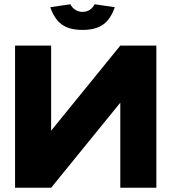

<svg xmlns="http://www.w3.org/2000/svg" viewBox="-20 -885 808 905"><path d="M717 -670H547L221 -269V-670H51V0H221L547 -401V0H717ZM217 -851 312 -865C321 -845 342 -829 369 -829C397 -829 416 -845 426 -865L521 -851C495 -777 453 -744 369 -744C285 -744 243 -777 217 -851Z"/></svg>

Font: LT Wave Black
Style: Regular
Weight: 900
Designer: Daniel Lyons
Version: Version 2.5 (Glyphs App)